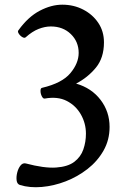

<svg xmlns="http://www.w3.org/2000/svg" viewBox="-20 -790 538 820"><path d="M59 -661Q100 -718 149.5 -744Q199 -770 246 -770Q295 -770 335.5 -749Q376 -728 400 -692Q424 -656 424 -609Q424 -543 389.5 -501Q355 -459 305 -433Q371 -414 409.5 -363.5Q448 -313 448 -248Q448 -192 422 -146.5Q396 -101 353.5 -68Q311 -35 260.5 -15.5Q210 4 158.5 8.5Q107 13 65 0Q53 -4 51 -19.5Q49 -35 53.5 -53Q58 -71 67.5 -83Q77 -95 90 -92Q169 -71 219.5 -74.5Q270 -78 297.5 -99Q325 -120 336 -152Q347 -184 347 -219Q347 -263 325.5 -301Q304 -339 265 -359Q226 -379 171 -369Q164 -368 158.5 -379Q153 -390 153 -402Q153 -414 160 -415Q245 -435 280.5 -477.5Q316 -520 316 -564Q316 -612 282.5 -644.5Q249 -677 197 -677Q172 -677 145 -666.5Q118 -656 90 -631Q85 -626 75.5 -631.5Q66 -637 60 -646.5Q54 -656 59 -661Z"/></svg>

Font: Anvers
Style: Regular
Weight: 400
Designer: Ishtar van Looy
Version: Version 1.000